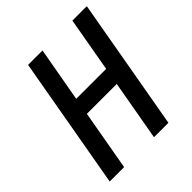

<svg xmlns="http://www.w3.org/2000/svg" viewBox="-197 -859 993 993"><g transform="rotate(-45 300.0 -362.5)"><path d="M165 -725H270.5L217 -425H436L489 -725H594.5L466.5 0H361L419.5 -331H201L142.5 0H37Z"/></g></svg>

Font: JuliaMono MediumItalic
Style: Regular
Weight: 500
Italic angle: -9°
Monospace: yes
Designer: cormullion
Foundry: corm
Version: Version 0.049; ttfautohint (v1.8.4)